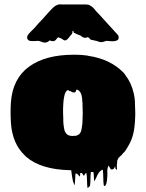

<svg xmlns="http://www.w3.org/2000/svg" viewBox="-20 -786 682 898"><path d="M612 -276Q613 -260 612.5 -244Q612 -228 611 -213Q609 -182 602 -155.5Q595 -129 582 -107Q578 -100 574 -93Q570 -86 565 -79Q560 -73 554 -68Q554 -67 553.5 -66.5Q553 -66 553 -66Q549 -60 543 -56Q542 -55 541 -54Q540 -53 538 -51Q537 -50 536 -49Q535 -48 534 -47L528 -34Q528 -30 528 -26.5Q528 -23 527 -19Q526 -12 527 -0.5Q528 11 523 7Q520 4 519.5 -0.5Q519 -5 519 -9Q519 -7 517 -5Q516 -2 513.5 1.5Q511 5 507 6Q500 9 495.5 1.5Q491 -6 489 -10Q489 -10 489 -10.5Q489 -11 488 -12Q481 1 482 17.5Q483 34 481 50Q481 54 480 59.5Q479 65 478 70Q477 76 473 81Q473 84 469 84Q465 82 465 79Q463 62 463 44Q463 26 461 9Q461 9 460.5 8.5Q460 8 459 8Q456 9 453 11Q450 13 448 15Q441 22 436 32Q433 38 430.5 44Q428 50 425 55Q424 56 422.5 59.5Q421 63 421 62Q419 51 419 40Q419 29 417 19Q419 19 411.5 18.5Q404 18 405 19Q403 35 403 51Q403 67 401 83Q401 84 397.5 87Q394 90 393 91Q392 92 390.5 92.5Q389 93 389 92Q387 75 387 57.5Q387 40 384 23Q381 24 379 26Q377 28 377 28Q376 29 375.5 31.5Q375 34 373 36Q372 36 368 32Q367 30 366.5 28Q366 26 364 25Q364 24 363.5 24Q363 24 363 24Q362 23 362 23.5Q362 24 361 23H355Q355 27 355 31Q355 35 353 40Q353 40 345 31Q340 26 340 26.5Q340 27 337 26Q333 26 333 25Q332 39 331.5 52.5Q331 66 329 80Q329 82 327.5 78Q326 74 325 72Q324 69 323 66.5Q322 64 321 61Q318 48 316.5 35.5Q315 23 313 10H307Q171 7 102 -53L96 -59Q37 -115 31 -213Q28 -260 31 -307Q39 -418 115.5 -474Q192 -530 325 -530H334Q348 -530 362 -529Q376 -528 389 -526Q391 -526 392 -525Q495 -510 557 -447Q559 -445 562.5 -440.5Q566 -436 567 -434Q595 -397 605 -351Q605 -350 605.5 -349Q606 -348 606 -347Q610 -330 611 -311.5Q612 -293 612 -276ZM294 -157Q297 -155 301 -153Q312 -150 318 -150Q324 -150 330 -151H336Q340 -153 343.5 -154.5Q347 -156 350 -158Q358 -166 360.5 -177Q363 -188 364 -198Q365 -204 365.5 -211Q366 -218 366 -225Q367 -239 367 -258Q367 -277 366 -292Q366 -297 366 -302Q366 -307 365 -311Q365 -315 364.5 -318.5Q364 -322 364 -326Q361 -352 350 -361Q346 -365 344.5 -365.5Q343 -366 341 -366Q340 -366 339 -366.5Q338 -367 337 -366Q336 -365 335.5 -361.5Q335 -358 333 -356Q332 -354 327.5 -353.5Q323 -353 321 -354Q315 -355 310 -360H304Q303 -361 302 -362.5Q301 -364 299 -365Q296 -365 293 -362Q286 -356 283 -345.5Q280 -335 278 -321Q277 -318 277 -313Q277 -310 276.5 -306.5Q276 -303 276 -299Q275 -291 275 -280Q275 -269 275 -258Q275 -251 275.5 -244.5Q276 -238 276 -231Q276 -224 276 -217Q276 -210 277 -205Q279 -187 281.5 -177Q284 -167 294 -157ZM535 -610Q535 -600 527 -597Q520 -593 508 -593Q496 -593 488 -594Q486 -594 484 -594.5Q482 -595 480 -595Q473 -594 467 -591.5Q461 -589 453 -589Q446 -589 439 -592Q432 -595 424 -596Q419 -598 413 -598.5Q407 -599 402 -602Q401 -604 398.5 -607Q396 -610 391 -612Q387 -612 381 -609Q373 -609 367 -612Q363 -614 360 -617Q357 -620 353 -621Q349 -623 344.5 -624.5Q340 -626 335 -628Q333 -631 328 -632Q325 -632 325 -633Q324 -635 323.5 -639Q323 -643 321 -642Q318 -641 318.5 -636.5Q319 -632 317 -629Q316 -626 310 -620Q306 -615 301 -608.5Q296 -602 289 -598Q282 -595 275 -600.5Q268 -606 261 -608Q253 -612 252 -611.5Q251 -611 247 -607Q244 -603 241 -599.5Q238 -596 233 -594Q227 -593 221 -594L214 -597Q213 -597 212.5 -596.5Q212 -596 212 -596Q209 -595 205 -591Q202 -590 199 -588.5Q196 -587 193 -587Q184 -586 175.5 -590Q167 -594 158 -595Q154 -595 150.5 -594.5Q147 -594 142 -594Q141 -594 132 -594Q123 -594 119 -595Q118 -595 118 -595.5Q118 -596 117 -596Q109 -599 107 -608Q106 -613 109 -620Q112 -625 116.5 -630Q121 -635 125 -639L142 -656L161 -678Q178 -695 194 -713.5Q210 -732 224 -746Q239 -762 255 -765Q260 -766 264.5 -765.5Q269 -765 273 -765H382Q385 -765 388 -764.5Q391 -764 393 -764L398 -762Q407 -758 415 -750.5Q423 -743 430 -733Q437 -726 444.5 -718Q452 -710 459 -702L488 -670Q493 -665 501.5 -655.5Q510 -646 517 -638Q517 -638 521 -634Q523 -631 526 -628.5Q529 -626 531 -623Q534 -620 534.5 -616.5Q535 -613 535 -611Z"/></svg>

Font: Rubik Wet Paint
Style: Regular
Weight: 400
Designer: Hubert and Fischer, NaN
Foundry: Hubert and Fischer, NaN
Version: Version 2.200